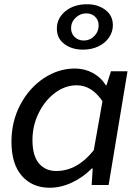

<svg xmlns="http://www.w3.org/2000/svg" viewBox="-20 -872 645 905"><path d="M34 -204Q34 -299 75.5 -378Q117 -457 186 -503Q255 -549 333 -549Q379 -549 417.5 -528Q456 -507 479 -470H482L503 -536H581L492 0H412L417 -78H413Q370 -35 318 -11Q266 13 214 13Q133 13 83.5 -42.5Q34 -98 34 -204ZM422 -164 463 -395Q412 -470 342 -470Q287 -470 239 -434Q191 -398 162 -338.5Q133 -279 133 -212Q133 -138 163.5 -102Q194 -66 245 -66Q344 -66 422 -164ZM248 -737Q248 -786 288 -819Q328 -852 391 -852Q441 -852 476.5 -825.5Q512 -799 512 -753Q512 -722 494 -695.5Q476 -669 444 -653.5Q412 -638 371 -638Q319 -638 283.5 -664.5Q248 -691 248 -737ZM445 -752Q445 -777 428.5 -793Q412 -809 387 -809Q358 -809 336.5 -788.5Q315 -768 315 -739Q315 -714 332 -697.5Q349 -681 375 -681Q404 -681 424.5 -702Q445 -723 445 -752Z"/></svg>

Font: Nebula Sans Medium
Style: Regular
Weight: 500
Italic angle: -9°
Designer: Paul D. Hunt for Adobe (as Source Sans)
Foundry: Nebula Entertainment & Broadcasting LLC
Version: Version 1.010